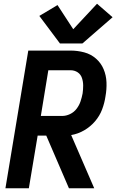

<svg xmlns="http://www.w3.org/2000/svg" viewBox="-20 -1005 621 1025"><path d="M9 0H134L181 -281H227L348 0H483L360 -284Q396 -290 429 -309Q462 -328 487 -357Q512 -386 525 -420.5Q538 -455 543 -490Q550 -528 548.5 -565.5Q547 -603 533 -636Q519 -669 492 -692.5Q465 -716 429.5 -725.5Q394 -735 356 -735H131ZM312 -386H198L238 -630H356Q378 -630 394.5 -619Q411 -608 417.5 -588.5Q424 -569 424 -548Q424 -527 421 -506Q417 -485 410 -464Q403 -443 389 -424.5Q375 -406 354 -396Q333 -386 312 -386ZM300 -773H420L581 -913L498 -985L371 -849L287 -978L190 -920Z"/></svg>

Font: Iosevka Sparkle
Style: Bold Italic
Weight: 700
Italic angle: -9°
Designer: Belleve Invis
Foundry: Belleve Invis
Version: Version 4.5.0; ttfautohint (v1.8.3)